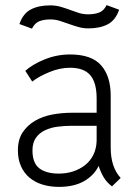

<svg xmlns="http://www.w3.org/2000/svg" viewBox="-20 -721 542 751"><path d="M210 10Q176 10 146.5 1Q117 -8 95.5 -26Q74 -44 62 -71Q50 -98 50 -133Q50 -175 68.5 -203Q87 -231 117 -248.5Q147 -266 184.5 -273Q222 -280 261 -280H358V-336Q358 -398 333 -427Q308 -456 254 -456Q214 -456 173 -439Q132 -422 106 -402L79 -444Q108 -470 155.5 -489Q203 -508 254 -508Q338 -508 375.5 -465.5Q413 -423 413 -347V-144Q413 -67 452 -25L418 8Q397 -8 385 -28.5Q373 -49 366 -72Q347 -34 308 -12Q269 10 210 10ZM210 -42Q240 -42 266 -50.5Q292 -59 312.5 -75Q333 -91 345 -115Q357 -139 358 -170V-229H261Q233 -229 205.5 -225.5Q178 -222 156 -211.5Q134 -201 120.5 -182Q107 -163 107 -133Q107 -83 134 -62.5Q161 -42 210 -42ZM56 -627Q70 -668 100.5 -684Q131 -700 176 -700Q198 -700 217 -694.5Q236 -689 253.5 -682.5Q271 -676 288 -670.5Q305 -665 325 -665Q350 -665 368 -672Q386 -679 397 -701L446 -683Q432 -642 401.5 -626Q371 -610 326 -610Q305 -610 286 -615.5Q267 -621 249 -627.5Q231 -634 213.5 -639.5Q196 -645 177 -645Q152 -645 134 -638Q116 -631 105 -609Z"/></svg>

Font: Snippet
Style: Regular
Weight: 400
Designer: Gesine Todt
Foundry: Gesine Todt
Version: Version 1.000